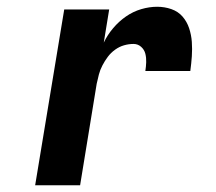

<svg xmlns="http://www.w3.org/2000/svg" viewBox="-20 -548 640 568"><path d="M84 0 170 -520H303L287 -422Q298 -445 315 -465Q332 -485 353 -499.5Q374 -514 398 -521Q422 -528 445 -528Q467 -528 487 -521Q507 -514 520 -499Q533 -484 539.5 -464.5Q546 -445 547.5 -424Q549 -403 547.5 -381.5Q546 -360 543 -338H410Q412 -351 412.5 -364Q413 -377 410 -389Q407 -401 397.5 -409.5Q388 -418 375 -418Q361 -418 347 -414Q333 -410 320.5 -401Q308 -392 299 -380Q290 -368 283 -354.5Q276 -341 272.5 -327.5Q269 -314 266 -300L217 0Z"/></svg>

Font: Iosevka XBd Ex Obl
Style: Regular
Weight: 800
Width: 7
Italic angle: -9°
Monospace: yes
Designer: Belleve Invis
Foundry: Belleve Invis
Version: Version 32.5.0; ttfautohint (v1.8.4)